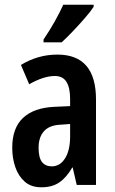

<svg xmlns="http://www.w3.org/2000/svg" viewBox="-20 -879 489 816"><path d="M224 -647Q388 -647 388 -456V-93H306L289 -167H287Q263 -125 232.5 -104Q202 -83 156 -83Q112 -83 85 -107Q58 -131 45 -169Q32 -207 32 -251Q32 -335 78 -378Q124 -421 211 -425L278 -428V-459Q278 -506 262.5 -531Q247 -556 213 -556Q166 -556 104 -521L69 -603Q141 -647 224 -647ZM237 -349Q190 -347 167 -321.5Q144 -296 144 -251Q144 -209 158.5 -190.5Q173 -172 200 -172Q235 -172 256.5 -206Q278 -240 278 -300V-352ZM378 -850Q365 -830 341 -802.5Q317 -775 290.5 -747Q264 -719 242 -699H165V-711Q192 -751 213 -788.5Q234 -826 249 -859H378Z"/></svg>

Font: Noto Sans Kannada UI ExtraCondensed SemiBold
Style: Regular
Weight: 600
Width: 2
Designer: Jelle Bosma - Monotype Design Team
Foundry: Monotype Imaging Inc.
Version: Version 2.005; ttfautohint (v1.8.4.7-5d5b)